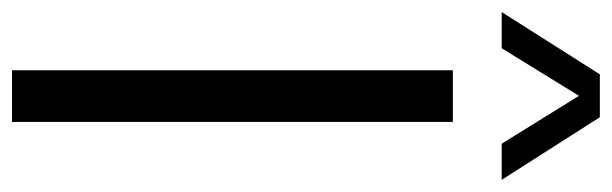

<svg xmlns="http://www.w3.org/2000/svg" viewBox="-390 -648 1017 319"><g transform="rotate(90 118.5 -488.5)"><path d="M75.7 0V-732.4H161.6V0ZM257.8 -813.5H197.8L118.2 -941.9L39.1 -813.5H-21L82.5 -976.6H153.8Z"/></g></svg>

Font: Kumbh Sans
Style: Regular
Weight: 400
Version: Version 1.005